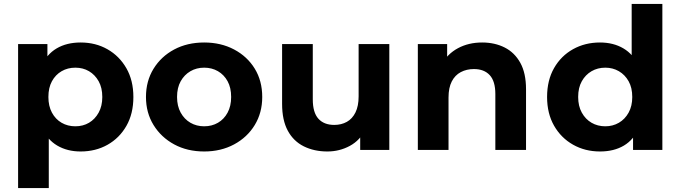

<svg xmlns="http://www.w3.org/2000/svg" viewBox="-20 -762 3459 976"><path d="M390 8Q322 8 271 -22Q220 -52 191.5 -113.5Q163 -175 163 -269Q163 -364 190 -425Q217 -486 268 -516Q319 -546 390 -546Q466 -546 526.5 -511.5Q587 -477 622.5 -415Q658 -353 658 -269Q658 -184 622.5 -122Q587 -60 526.5 -26Q466 8 390 8ZM72 194V-538H221V-428L218 -268L228 -109V194ZM363 -120Q402 -120 432.5 -138Q463 -156 481.5 -189.5Q500 -223 500 -269Q500 -316 481.5 -349Q463 -382 432.5 -400Q402 -418 363 -418Q324 -418 293 -400Q262 -382 244 -349Q226 -316 226 -269Q226 -223 244 -189.5Q262 -156 293 -138Q324 -120 363 -120Z M1018 8Q932 8 865.5 -28Q799 -64 760.5 -126.5Q722 -189 722 -269Q722 -350 760.5 -412.5Q799 -475 865.5 -510.5Q932 -546 1018 -546Q1103 -546 1170 -510.5Q1237 -475 1275 -413Q1313 -351 1313 -269Q1313 -189 1275 -126.5Q1237 -64 1170 -28Q1103 8 1018 8ZM1018 -120Q1057 -120 1088 -138Q1119 -156 1137 -189.5Q1155 -223 1155 -269Q1155 -316 1137 -349Q1119 -382 1088 -400Q1057 -418 1018 -418Q979 -418 948 -400Q917 -382 898.5 -349Q880 -316 880 -269Q880 -223 898.5 -189.5Q917 -156 948 -138Q979 -120 1018 -120Z M1644 8Q1577 8 1524.5 -18Q1472 -44 1443 -97.5Q1414 -151 1414 -234V-538H1570V-257Q1570 -190 1598.5 -158.5Q1627 -127 1679 -127Q1715 -127 1743 -142.5Q1771 -158 1787 -190.5Q1803 -223 1803 -272V-538H1959V0H1811V-148L1838 -105Q1811 -49 1758.5 -20.5Q1706 8 1644 8Z M2104 0V-538H2253V-389L2225 -434Q2254 -488 2308 -517Q2362 -546 2431 -546Q2495 -546 2545.5 -520.5Q2596 -495 2625 -442.5Q2654 -390 2654 -308V0H2498V-284Q2498 -349 2469.5 -380Q2441 -411 2389 -411Q2352 -411 2322.5 -395.5Q2293 -380 2276.5 -348Q2260 -316 2260 -266V0Z M3030 8Q2954 8 2893 -26.5Q2832 -61 2796.5 -123Q2761 -185 2761 -269Q2761 -354 2796.5 -416Q2832 -478 2893 -512Q2954 -546 3030 -546Q3098 -546 3149 -516Q3200 -486 3228 -425Q3256 -364 3256 -269Q3256 -175 3229 -113.5Q3202 -52 3151.5 -22Q3101 8 3030 8ZM3057 -120Q3095 -120 3126 -138Q3157 -156 3175.5 -189.5Q3194 -223 3194 -269Q3194 -316 3175.5 -349Q3157 -382 3126 -400Q3095 -418 3057 -418Q3018 -418 2987 -400Q2956 -382 2937.5 -349Q2919 -316 2919 -269Q2919 -223 2937.5 -189.5Q2956 -156 2987 -138Q3018 -120 3057 -120ZM3198 0V-110L3201 -270L3191 -429V-742H3347V0Z"/></svg>

Font: Montserrat Thin
Style: Bold
Weight: 700
Version: Version 9.000